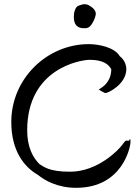

<svg xmlns="http://www.w3.org/2000/svg" viewBox="-20 -894 669 918"><path d="M404 -683C206 -683 34 -519 34 -311C34 -173 95 -96 161 -58C193 -32 254 4 344 4C568 4 602 -194 603 -206C603 -209 604 -213 604 -217C604 -224 603 -230 602 -230C600 -230 600 -221 594 -221C591 -221 588 -222 585 -222C581 -222 577 -219 565 -202C547 -177 447 -73 315 -73C212 -73 189 -98 169 -109C137 -141 110 -190 110 -271C110 -567 366 -608 409 -608C473 -608 500 -586 512 -563C512 -491 452 -468 452 -466C452 -466 478 -449 485 -449C495 -449 584 -490 584 -564C584 -575 581 -587 575 -599C569 -610 561 -619 553 -625C527 -669 450 -683 404 -683ZM333 -810C334 -773 352 -759 382 -759C388 -759 394 -758 405 -764C419 -772 438 -810 438 -829C438 -841 428 -855 414 -863C405 -869 397 -874 384 -874C377 -874 367 -871 356 -867C338 -861 332 -829 333 -810Z"/></svg>

Font: Oregano
Style: Regular
Weight: 400
Designer: Astigmatic (AOETI)
Foundry: Astigmatic (AOETI)
Version: Version 1.000